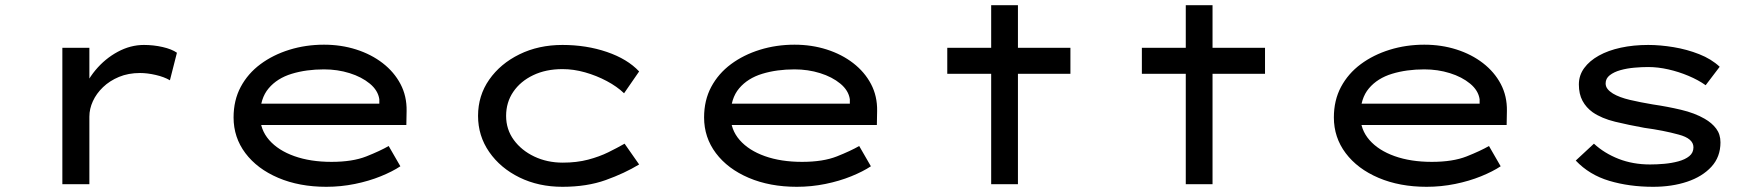

<svg xmlns="http://www.w3.org/2000/svg" viewBox="-20 -709 6762 739"><path d="M220 0V-525H324V-334L294 -340Q310 -394 347 -438.5Q384 -483 433 -509.5Q482 -536 534 -536Q571 -536 606 -528Q641 -520 661 -506L634 -400Q612 -413 579.5 -420.5Q547 -428 519 -428Q474 -428 438 -413Q402 -398 376.5 -373.5Q351 -349 337.5 -319.5Q324 -290 324 -260V0Z M1236 10Q1132 10 1051 -24.5Q970 -59 924.5 -119.5Q879 -180 879 -257Q879 -323 906.5 -374.5Q934 -426 982.5 -462Q1031 -498 1094 -517.5Q1157 -537 1227 -537Q1293 -537 1351 -518.5Q1409 -500 1453 -466Q1497 -432 1521.5 -385.5Q1546 -339 1545 -282L1544 -228H975L952 -310H1455L1440 -303V-327Q1435 -361 1403.5 -387Q1372 -413 1325.5 -427.5Q1279 -442 1227 -442Q1159 -442 1103 -425Q1047 -408 1014 -369Q981 -330 981 -264Q981 -210 1016 -170Q1051 -130 1113 -108Q1175 -86 1256 -86Q1337 -86 1390 -107Q1443 -128 1476 -147L1521 -69Q1491 -49 1445.5 -30.5Q1400 -12 1346 -1Q1292 10 1236 10Z M2145 10Q2053 10 1979.5 -26Q1906 -62 1863 -124Q1820 -186 1820 -263Q1820 -341 1863 -402.5Q1906 -464 1979.5 -500Q2053 -536 2145 -536Q2237 -536 2316 -509Q2395 -482 2440 -434L2382 -350Q2355 -376 2315.5 -397Q2276 -418 2232 -430.5Q2188 -443 2145 -443Q2081 -443 2032 -419.5Q1983 -396 1955.5 -355.5Q1928 -315 1928 -263Q1928 -211 1957.5 -170.5Q1987 -130 2036.5 -106.5Q2086 -83 2146 -83Q2200 -83 2243.5 -94.5Q2287 -106 2321.5 -123Q2356 -140 2384 -156L2440 -76Q2384 -42 2311.5 -16Q2239 10 2145 10Z M3047 10Q2943 10 2862 -24.5Q2781 -59 2735.5 -119.5Q2690 -180 2690 -257Q2690 -323 2717.5 -374.5Q2745 -426 2793.5 -462Q2842 -498 2905 -517.5Q2968 -537 3038 -537Q3104 -537 3162 -518.5Q3220 -500 3264 -466Q3308 -432 3332.5 -385.5Q3357 -339 3356 -282L3355 -228H2786L2763 -310H3266L3251 -303V-327Q3246 -361 3214.5 -387Q3183 -413 3136.5 -427.5Q3090 -442 3038 -442Q2970 -442 2914 -425Q2858 -408 2825 -369Q2792 -330 2792 -264Q2792 -210 2827 -170Q2862 -130 2924 -108Q2986 -86 3067 -86Q3148 -86 3201 -107Q3254 -128 3287 -147L3332 -69Q3302 -49 3256.5 -30.5Q3211 -12 3157 -1Q3103 10 3047 10Z M3795 0V-689H3898V0ZM3626 -425V-525H4100V-425Z M4544 0V-689H4647V0ZM4375 -425V-525H4849V-425Z M5471 10Q5367 10 5286 -24.5Q5205 -59 5159.5 -119.5Q5114 -180 5114 -257Q5114 -323 5141.5 -374.5Q5169 -426 5217.5 -462Q5266 -498 5329 -517.5Q5392 -537 5462 -537Q5528 -537 5586 -518.5Q5644 -500 5688 -466Q5732 -432 5756.5 -385.5Q5781 -339 5780 -282L5779 -228H5210L5187 -310H5690L5675 -303V-327Q5670 -361 5638.5 -387Q5607 -413 5560.5 -427.5Q5514 -442 5462 -442Q5394 -442 5338 -425Q5282 -408 5249 -369Q5216 -330 5216 -264Q5216 -210 5251 -170Q5286 -130 5348 -108Q5410 -86 5491 -86Q5572 -86 5625 -107Q5678 -128 5711 -147L5756 -69Q5726 -49 5680.5 -30.5Q5635 -12 5581 -1Q5527 10 5471 10Z M6343 10Q6251 10 6174 -13Q6097 -36 6045 -91L6115 -156Q6155 -119 6210 -97.5Q6265 -76 6331 -76Q6357 -76 6385.5 -78.5Q6414 -81 6440 -88Q6466 -95 6482 -108Q6498 -121 6498 -142Q6498 -176 6441 -191Q6412 -199 6379 -205.5Q6346 -212 6309 -217Q6248 -228 6196.5 -240.5Q6145 -253 6110 -277Q6085 -295 6071 -321Q6057 -347 6057 -384Q6057 -419 6077.5 -447Q6098 -475 6134 -495Q6170 -515 6218.5 -525.5Q6267 -536 6324 -536Q6370 -536 6421.5 -527.5Q6473 -519 6520 -500.5Q6567 -482 6599 -452L6545 -381Q6517 -401 6479 -417Q6441 -433 6401 -442Q6361 -451 6324 -451Q6299 -451 6270.5 -448.5Q6242 -446 6217 -439Q6192 -432 6176 -419.5Q6160 -407 6160 -388Q6160 -376 6167.5 -366.5Q6175 -357 6188 -349Q6213 -334 6253.5 -324.5Q6294 -315 6342 -307Q6397 -299 6450 -286.5Q6503 -274 6541 -252Q6569 -236 6585.5 -214Q6602 -192 6602 -161Q6602 -105 6567 -67Q6532 -29 6473.5 -9.5Q6415 10 6343 10Z"/></svg>

Font: Lexend Zetta
Style: Regular
Weight: 400
Designer: Bonnie Shaver-Troup, Thomas Jockin
Foundry: Lexend
Version: Version 1.007